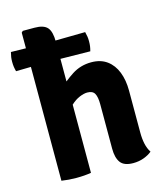

<svg xmlns="http://www.w3.org/2000/svg" viewBox="-126 -820 783 913"><g transform="rotate(-15 265.5 -364.0)"><path d="M357 -653.5Q360.5 -639.5 362 -629.8Q363.5 -620 363.5 -607Q363.5 -593 362 -582.5Q360.5 -572 357 -559L145 -562L-8.5 -559Q-12 -572 -13.5 -582.5Q-15 -593 -15 -607Q-15 -620 -13.5 -629.8Q-12 -639.5 -8.5 -653.5L149.5 -650.5ZM210.5 0Q178.5 5.5 137 5.5Q100.5 5.5 65 0V-729L72 -736H130Q174.5 -736 192.5 -715.8Q210.5 -695.5 210.5 -645.5ZM486.5 -122.5Q486.5 -93.5 492 -68.2Q497.5 -43 510 -24Q494 -10.5 469.8 -1.5Q445.5 7.5 417.5 7.5Q372.5 7.5 355 -16.2Q337.5 -40 337.5 -84.5V-303Q337.5 -339.5 328 -356.5Q318.5 -373.5 292 -373.5Q275.5 -373.5 253.8 -364.5Q232 -355.5 211.2 -336.2Q190.5 -317 175 -286V-417.5Q209.5 -452.5 252 -480Q294.5 -507.5 347.5 -507.5Q393.5 -507.5 424.5 -484.8Q455.5 -462 471 -422.2Q486.5 -382.5 486.5 -331Z"/></g></svg>

Font: Signika Negative
Style: Bold
Weight: 700
Designer: Anna Giedry
Foundry: Anna Giedry
Version: Version 2.001